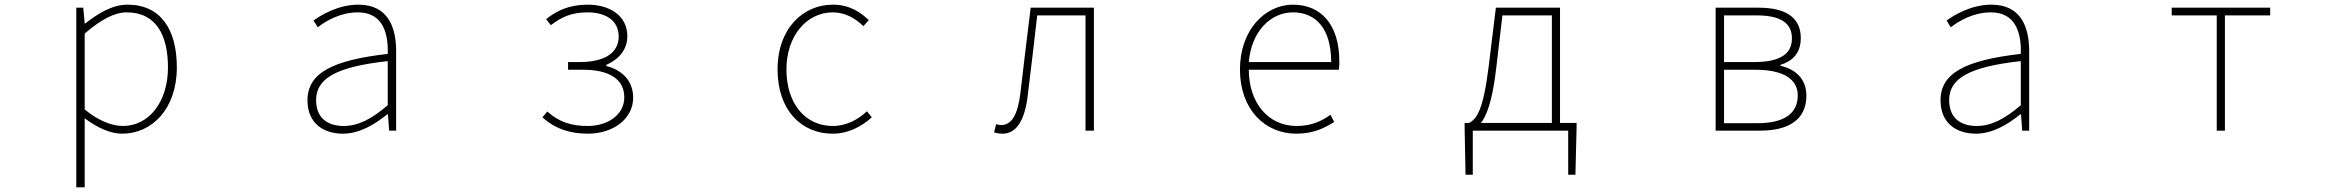

<svg xmlns="http://www.w3.org/2000/svg" viewBox="-20 -560 10040 823"><path d="M307 243H343V46V-53C399 -11 454 13 504 13C630 13 738 -92 738 -271C738 -434 669 -540 526 -540C460 -540 397 -500 345 -459H343L337 -527H307ZM507 -20C465 -20 405 -39 343 -91V-416C410 -474 469 -507 523 -507C652 -507 700 -405 700 -271C700 -124 619 -20 507 -20Z M1450 13C1520 13 1586 -26 1640 -70H1643L1648 0H1678V-341C1678 -448 1640 -540 1516 -540C1430 -540 1357 -496 1324 -472L1342 -443C1376 -470 1439 -507 1514 -507C1623 -507 1645 -414 1642 -329C1405 -302 1298 -247 1298 -130C1298 -30 1368 13 1450 13ZM1453 -20C1389 -20 1335 -50 1335 -131C1335 -220 1413 -273 1642 -298V-109C1573 -50 1516 -20 1453 -20Z M2500 13C2609 13 2694 -51 2694 -141C2694 -220 2639 -262 2579 -277V-282C2633 -306 2669 -347 2669 -405C2669 -494 2592 -540 2499 -540C2418 -540 2365 -513 2321 -478L2341 -452C2385 -485 2426 -507 2499 -507C2574 -507 2632 -474 2632 -403C2632 -337 2577 -294 2465 -294H2415V-261H2480C2591 -261 2656 -221 2656 -143C2656 -67 2584 -20 2499 -20C2433 -20 2378 -35 2326 -82L2305 -57C2362 -6 2426 13 2500 13Z M3549 13C3617 13 3673 -18 3717 -57L3696 -83C3659 -48 3608 -20 3550 -20C3430 -20 3351 -118 3351 -262C3351 -407 3438 -507 3550 -507C3604 -507 3646 -481 3681 -448L3704 -474C3669 -507 3622 -540 3550 -540C3423 -540 3313 -439 3313 -262C3313 -88 3415 13 3549 13Z M4277 13C4335 13 4373 -40 4386 -156C4400 -270 4413 -381 4426 -494H4633V0H4669V-527H4398C4383 -405 4368 -284 4354 -162C4343 -68 4316 -24 4272 -24C4263 -24 4257 -26 4250 -28L4241 7C4252 11 4261 13 4277 13Z M5536 13C5614 13 5659 -13 5699 -37L5683 -68C5643 -39 5598 -20 5538 -20C5414 -20 5333 -122 5333 -261H5719C5721 -275 5721 -286 5721 -297C5721 -453 5644 -540 5522 -540C5405 -540 5295 -434 5295 -262C5295 -90 5403 13 5536 13ZM5333 -294C5344 -427 5428 -507 5522 -507C5621 -507 5686 -437 5686 -294Z M6293 0H6702V189H6733L6738 -13V-33H6667V-527H6392L6361 -274C6338 -88 6310 -50 6277 -33H6258V-13L6262 189H6293ZM6328 -33C6350 -61 6377 -121 6394 -272L6420 -494H6632V-33Z M7334 0H7525C7648 0 7723 -48 7723 -150C7723 -229 7667 -266 7612 -278V-282C7660 -297 7699 -329 7699 -397C7699 -486 7633 -527 7519 -527H7334ZM7370 -294V-494H7510C7616 -494 7661 -459 7661 -395C7661 -333 7616 -294 7500 -294ZM7370 -32V-261H7505C7622 -261 7686 -222 7686 -151C7686 -73 7627 -32 7514 -32Z M8450 13C8520 13 8586 -26 8640 -70H8643L8648 0H8678V-341C8678 -448 8640 -540 8516 -540C8430 -540 8357 -496 8324 -472L8342 -443C8376 -470 8439 -507 8514 -507C8623 -507 8645 -414 8642 -329C8405 -302 8298 -247 8298 -130C8298 -30 8368 13 8450 13ZM8453 -20C8389 -20 8335 -50 8335 -131C8335 -220 8413 -273 8642 -298V-109C8573 -50 8516 -20 8453 -20Z M9482 0H9517V-494H9711V-527H9289V-494H9482Z"/></svg>

Font: Harano Aji Gothic TW ExtraLight
Style: Regular
Weight: 250
Foundry: Masamichi Hosoda
Version: HaranoAjiGothicTW-ExtraLight version 20230610;ttx 4.39.4